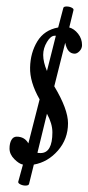

<svg xmlns="http://www.w3.org/2000/svg" viewBox="-20 -502 277 601"><path d="M70.8 74.2Q69.3 78.6 60.5 78.9Q51.8 79.1 43.9 75.2Q36.1 71.3 37.1 66.9L51.8 13.2Q40 11.2 24.9 -3.9Q9.8 -19 9.8 -37.1Q9.8 -53.2 15.6 -63.7Q21.5 -74.2 32.2 -74.2Q57.1 -74.2 68.8 -53.2L104 -190.9Q72.8 -245.6 74.2 -291Q75.2 -336.9 96.9 -372.6Q118.7 -408.2 162.1 -416L178.2 -477.1Q179.2 -481.4 187.7 -481.7Q196.3 -481.9 203.9 -478.3Q211.4 -474.6 210 -470.2L196.8 -416Q211.9 -412.1 224.4 -396.5Q236.8 -380.9 236.8 -360.8Q236.8 -350.1 229 -342Q221.2 -334 213.9 -334Q190.9 -334 184.1 -368.2L149.9 -231.9Q192.9 -160.2 192.9 -116.2Q192.9 -66.9 161.4 -30.8Q129.9 5.4 85.9 13.2ZM127 -279.8 154.8 -390.1H150.9Q138.7 -390.1 127 -370.6Q115.2 -351.1 115.2 -330.1Q115.2 -307.6 127 -279.8ZM106.9 -22.9Q144 -22.9 144 -87.9Q144 -114.7 127 -146L97.2 -23.9Q99.1 -22.9 106.9 -22.9Z"/></svg>

Font: Junicode SmCond Light
Style: Italic
Weight: 300
Width: 4
Italic angle: -11°
Designer: Peter S. Baker
Version: Version 2.206